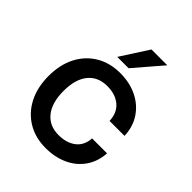

<svg xmlns="http://www.w3.org/2000/svg" viewBox="-201 -824 952 952"><g transform="rotate(45 275.0 -347.5)"><path d="M417 -705.5 291.5 -559.5H212L306 -705.5ZM38 -252Q38 -331 68.2 -389.8Q98.5 -448.5 153 -481Q207.5 -513.5 280 -513.5Q345.5 -513.5 397.5 -488.5Q449.5 -463.5 480.8 -417.2Q512 -371 514.5 -308H409.5Q407.5 -363 372.2 -392.8Q337 -422.5 280 -422.5Q214.5 -422.5 178.8 -378Q143 -333.5 143 -252Q143 -170 179 -124.8Q215 -79.5 280 -79.5Q336.5 -79.5 371.5 -106.8Q406.5 -134 409.5 -185.5H514.5Q510.5 -124 479.2 -79.8Q448 -35.5 396.5 -12Q345 11.5 280 11.5Q208 11.5 153.2 -21.5Q98.5 -54.5 68.2 -113.8Q38 -173 38 -252Z"/></g></svg>

Font: Overused Grotesk Medium
Style: Regular
Weight: 525
Version: Version 0.004